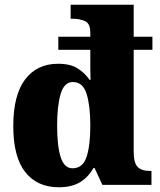

<svg xmlns="http://www.w3.org/2000/svg" viewBox="-20 -780 674 810"><path d="M228 10Q137 10 86.5 -54Q36 -118 36 -248Q36 -379 86 -445Q136 -511 225 -511Q277 -511 307.5 -491.5Q338 -472 358 -443H362Q361 -461 361 -489.5Q361 -518 361 -547V-570H226V-625H361V-642Q361 -681 338.5 -691Q316 -701 286 -701H278V-760H544V-625H623V-570H544V-140Q544 -93 560.5 -76Q577 -59 611 -59H619V0H412L379 -71H374Q353 -33 318 -11.5Q283 10 228 10ZM286 -70Q329 -70 345 -117.5Q361 -165 361 -251Q361 -333 345.5 -383.5Q330 -434 287 -434Q251 -434 236 -384Q221 -334 221 -250Q221 -164 236 -117Q251 -70 286 -70Z"/></svg>

Font: Noto Serif SemiCondensed Black
Style: Regular
Weight: 900
Width: 4
Designer: Monotype Design Team
Foundry: Monotype Imaging Inc.
Version: Version 2.014; ttfautohint (v1.8.4.7-5d5b)